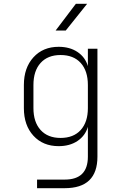

<svg xmlns="http://www.w3.org/2000/svg" viewBox="-20 -805 640 1005"><path d="M174 180V135H319Q440 135 440 15V-141Q426 -94 385.5 -67Q345 -40 287 -40Q205 -40 155 -94.5Q105 -149 105 -239V-360Q105 -450 155 -505Q205 -560 287 -560Q345 -560 385.5 -533Q426 -506 440 -459V-550H490V15Q490 180 319 180ZM297 -83Q365 -83 402.5 -124.5Q440 -166 440 -239V-360Q440 -434 402.5 -475.5Q365 -517 297 -517Q230 -517 192.5 -475.5Q155 -434 155 -360V-239Q155 -166 192.5 -124.5Q230 -83 297 -83ZM271 -645 377 -785H436L324 -645Z"/></svg>

Font: JetBrains Mono NL Thin
Style: Regular
Weight: 100
Monospace: yes
Designer: Philipp Nurullin, Konstantin Bulenkov
Foundry: JetBrains
Version: Version 2.305; ttfautohint (v1.8.4.7-5d5b)